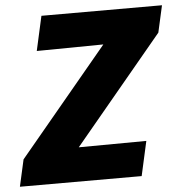

<svg xmlns="http://www.w3.org/2000/svg" viewBox="-60 -749 756 798"><g transform="rotate(-5 318.0 -350.0)"><path d="M-9 0 16 -112 388 -559 110 -556 142 -700H645L620 -588L249 -142L531 -144L499 0Z"/></g></svg>

Font: Red Hat Mono
Style: Bold Italic
Weight: 700
Italic angle: -12°
Monospace: yes
Designer: Pentagram, MCKL
Foundry: Pentagram, MCKL
Version: Version 1.023; ttfautohint (v1.8.3)